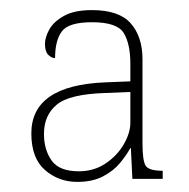

<svg xmlns="http://www.w3.org/2000/svg" viewBox="-20 -740 374 380"><path d="M133 -380Q96 -380 69 -403.5Q42 -427 42 -476Q42 -571 188 -577L238 -579V-614Q238 -653 225 -674.5Q212 -696 162 -696Q116 -696 102.5 -678Q89 -660 89 -625Q82 -625 75.5 -631.5Q69 -638 69 -653Q69 -666 77.5 -681.5Q86 -697 106.5 -708.5Q127 -720 162 -720Q216 -720 239 -693.5Q262 -667 262 -623V-457Q262 -423 268 -412.5Q274 -402 302 -402V-386H242L239 -447H238Q231 -434 218 -418Q205 -402 184 -391Q163 -380 133 -380ZM136 -401Q166 -401 189 -416.5Q212 -432 225 -454.5Q238 -477 238 -497V-558L190 -556Q118 -554 92.5 -533Q67 -512 67 -475Q67 -444 82 -422.5Q97 -401 136 -401Z"/></svg>

Font: Noto Serif Telugu Thin
Style: Regular
Weight: 100
Designer: Jelle Bosma - Monotype Design Team
Foundry: Monotype Imaging Inc.
Version: Version 2.005; ttfautohint (v1.8.4.7-5d5b)